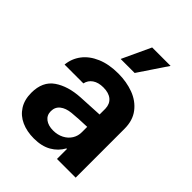

<svg xmlns="http://www.w3.org/2000/svg" viewBox="-217 -869 993 993"><g transform="rotate(45 279.0 -373.0)"><path d="M228.5 -311.5Q282.2 -314.9 360.4 -318.4V-361.3Q359.4 -394.5 337.4 -413.1Q315.4 -431.6 275.4 -431.6Q239.3 -431.6 216.3 -416Q193.4 -400.4 187.5 -373H49.8Q54.2 -419.9 82.3 -457Q110.4 -494.1 160.6 -515.6Q210.9 -537.1 279.3 -537.1Q339.8 -537.1 390.9 -518.1Q441.9 -499 472.9 -458.7Q503.9 -418.5 503.9 -357.4V0H367.2V-73.2H363.3Q342.3 -34.7 303.5 -12.5Q264.6 9.8 208 9.8Q156.2 9.8 116.5 -8.1Q76.7 -25.9 54 -61.5Q31.2 -97.2 31.2 -148.4Q31.2 -230.5 86.4 -268.6Q141.6 -306.6 228.5 -311.5ZM249 -89.8Q281.2 -89.8 306.9 -103Q332.5 -116.2 346.7 -139.2Q360.8 -162.1 360.4 -189.5V-228Q337.4 -227.5 303.7 -225.6Q270 -223.6 252 -221.7Q213.9 -217.8 191.9 -200.2Q169.9 -182.6 169.9 -152.3Q169.9 -122.6 191.7 -106.2Q213.4 -89.8 249 -89.8ZM307.6 -755.9H442.4L336.9 -598.6H234.4Z"/></g></svg>

Font: Pretendard GOV
Style: Bold
Weight: 700
Designer: Base glyphs from Inter by Rasmus Andersson; Hangeul glyphs from Noto Sans CJK(Source Han Sans) by Jang Soo-young and Kan
Foundry: Kil Hyung-jin
Version: Version 1.309